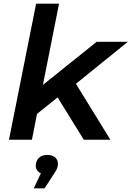

<svg xmlns="http://www.w3.org/2000/svg" viewBox="-20 -762 717 1047"><path d="M29 0 177 -742H302L214 -299L507 -534H677L394 -305L582 0H437L294 -231L182 -141L154 0ZM164 265 203 183Q195 180 190 175Q175 162 175 143Q175 117 191 100Q207 83 238 83Q267 83 281.5 97Q296 111 296 131Q296 145 290.5 158Q285 171 269 194L223 265Z"/></svg>

Font: Montserrat Thin SemiBold
Style: Italic
Weight: 600
Italic angle: -11.3°
Version: Version 9.000